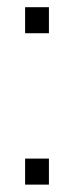

<svg xmlns="http://www.w3.org/2000/svg" viewBox="-20 -500 199 520"><path d="M48 -480.5H112.5V-410H48ZM48 -70.5H112.5V0H48Z"/></svg>

Font: Overused Grotesk Light
Style: Regular
Weight: 300
Version: Version 0.004